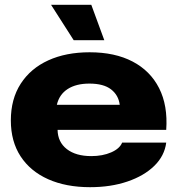

<svg xmlns="http://www.w3.org/2000/svg" viewBox="-20 -767 735 797"><path d="M354 10Q254 10 180 -23Q106 -56 65.5 -118Q25 -180 25 -267Q25 -356 66 -419.5Q107 -483 180.5 -516.5Q254 -550 352 -550Q457 -550 530.5 -511.5Q604 -473 640.5 -401Q677 -329 670 -228H219Q220 -177 257.5 -148Q295 -119 359 -119Q406 -119 441.5 -134.5Q477 -150 487 -175H670Q663 -120 620.5 -78.5Q578 -37 509 -13.5Q440 10 354 10ZM351 -420Q296 -420 261 -397.5Q226 -375 216 -332H477Q472 -372 441 -396Q410 -420 351 -420ZM286 -600 192 -747H359L413 -600Z"/></svg>

Font: Mona Sans Expanded ExtraBold
Style: Regular
Weight: 800
Width: 7
Designer: Deni Anggara
Foundry: GitHub
Version: Version 1.001; ttfautohint (v1.8.4.7-5d5b);gftools[0.9.33]